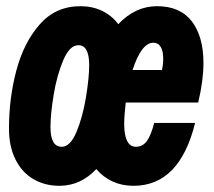

<svg xmlns="http://www.w3.org/2000/svg" viewBox="-20 -588 690 620"><path d="M9 -173Q9 -271 33 -361Q57 -451 108.5 -509.5Q160 -568 240 -568Q278 -568 309.5 -553Q341 -538 362 -510Q417 -568 487 -568Q562 -568 599.5 -519Q637 -470 637 -384Q637 -328 620 -257H386Q381 -212 381 -188Q381 -152 390.5 -133Q400 -114 419 -114Q440 -114 453.5 -131.5Q467 -149 478 -191H610Q560 12 411 12Q374 12 343.5 -2Q313 -16 291 -42Q240 12 172 12Q125 12 88 -9.5Q51 -31 30 -73Q9 -115 9 -173ZM179 -114Q207 -114 227 -162Q247 -210 257.5 -273.5Q268 -337 268 -378Q268 -442 233 -442Q205 -442 184.5 -394Q164 -346 153.5 -283Q143 -220 143 -178Q143 -114 179 -114ZM503 -362Q507 -379 507 -400Q507 -423 499 -436.5Q491 -450 475 -450Q437 -450 408 -362Z"/></svg>

Font: Azeret Mono
Style: Bold Italic
Weight: 700
Italic angle: -12°
Designer: Martin Vácha
Foundry: Displaay
Version: Version 1.000; Glyphs 3.0.3, build 3074